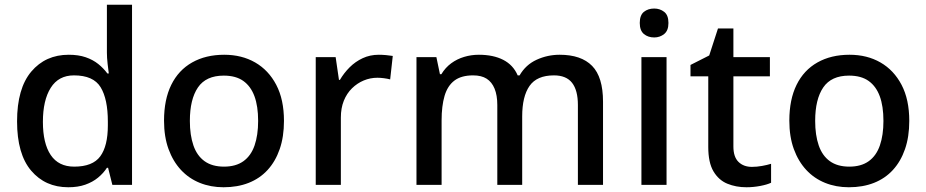

<svg xmlns="http://www.w3.org/2000/svg" viewBox="-20 -780 3907 810"><path d="M268 10Q171 10 111.5 -60Q52 -130 52 -268Q52 -407 112 -478Q172 -549 270 -549Q311 -549 341.5 -538.5Q372 -528 394.5 -510Q417 -492 433 -470H439Q437 -484 434 -510.5Q431 -537 431 -558V-760H537V0H454L436 -72H431Q416 -49 393.5 -30.5Q371 -12 340 -1Q309 10 268 10ZM293 -77Q371 -77 403 -120.5Q435 -164 435 -251V-267Q435 -362 404.5 -412Q374 -462 292 -462Q227 -462 194 -409.5Q161 -357 161 -266Q161 -175 194 -126Q227 -77 293 -77Z M1178 -270Q1178 -203 1160 -151Q1142 -99 1109 -63Q1076 -27 1029 -8.5Q982 10 923 10Q869 10 823 -8.5Q777 -27 743.5 -63Q710 -99 691 -151Q672 -203 672 -271Q672 -360 702.5 -422Q733 -484 790.5 -516.5Q848 -549 926 -549Q1000 -549 1056.5 -516.5Q1113 -484 1145.5 -422Q1178 -360 1178 -270ZM781 -270Q781 -210 796 -166.5Q811 -123 843 -100Q875 -77 925 -77Q975 -77 1007 -100Q1039 -123 1054 -166.5Q1069 -210 1069 -270Q1069 -332 1053.5 -374Q1038 -416 1006.5 -438.5Q975 -461 924 -461Q849 -461 815 -411Q781 -361 781 -270Z M1578 -549Q1592 -549 1609 -547.5Q1626 -546 1637 -544L1626 -445Q1615 -448 1600 -450Q1585 -452 1572 -452Q1542 -452 1514.5 -440.5Q1487 -429 1465 -407.5Q1443 -386 1430.5 -355Q1418 -324 1418 -284V0H1312V-539H1396L1410 -443H1414Q1431 -472 1455 -496Q1479 -520 1510 -534.5Q1541 -549 1578 -549Z M2341 -549Q2432 -549 2478 -502Q2524 -455 2524 -351V0H2418V-337Q2418 -399 2393.5 -430.5Q2369 -462 2317 -462Q2245 -462 2214 -417.5Q2183 -373 2183 -289V0H2078V-337Q2078 -378 2066.5 -406Q2055 -434 2033 -448Q2011 -462 1976 -462Q1926 -462 1897 -440Q1868 -418 1855.5 -375.5Q1843 -333 1843 -272V0H1737V-539H1821L1836 -467H1842Q1859 -495 1883.5 -513Q1908 -531 1938 -540Q1968 -549 2000 -549Q2061 -549 2103 -527.5Q2145 -506 2164 -462H2172Q2198 -507 2244 -528Q2290 -549 2341 -549Z M2792 -539V0H2686V-539ZM2740 -744Q2764 -744 2782 -730Q2800 -716 2800 -683Q2800 -651 2782 -636.5Q2764 -622 2740 -622Q2714 -622 2696.5 -636.5Q2679 -651 2679 -683Q2679 -716 2696.5 -730Q2714 -744 2740 -744Z M3152 -76Q3173 -76 3195 -80Q3217 -84 3233 -89V-9Q3216 -1 3187 4.5Q3158 10 3129 10Q3085 10 3048.5 -5Q3012 -20 2990 -57Q2968 -94 2968 -160V-458H2893V-506L2972 -546L3009 -660H3074V-539H3228V-458H3074V-162Q3074 -118 3095.5 -97Q3117 -76 3152 -76Z M3816 -270Q3816 -203 3798 -151Q3780 -99 3747 -63Q3714 -27 3667 -8.5Q3620 10 3561 10Q3507 10 3461 -8.5Q3415 -27 3381.5 -63Q3348 -99 3329 -151Q3310 -203 3310 -271Q3310 -360 3340.5 -422Q3371 -484 3428.5 -516.5Q3486 -549 3564 -549Q3638 -549 3694.5 -516.5Q3751 -484 3783.5 -422Q3816 -360 3816 -270ZM3419 -270Q3419 -210 3434 -166.5Q3449 -123 3481 -100Q3513 -77 3563 -77Q3613 -77 3645 -100Q3677 -123 3692 -166.5Q3707 -210 3707 -270Q3707 -332 3691.5 -374Q3676 -416 3644.5 -438.5Q3613 -461 3562 -461Q3487 -461 3453 -411Q3419 -361 3419 -270Z"/></svg>

Font: Noto Sans Armenian Medium
Style: Regular
Weight: 500
Designer: Monotype Design Team
Foundry: Monotype Imaging Inc.
Version: Version 2.007